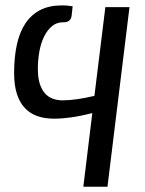

<svg xmlns="http://www.w3.org/2000/svg" viewBox="-20 -534 551 728"><path d="M387.5 174H296L330 -105.5Q286.5 -94 250.2 -89Q214 -84 185 -84Q150.5 -84 122.5 -93.5Q94.5 -103 74.8 -123.8Q55 -144.5 44.2 -177.5Q33.5 -210.5 33.5 -257.5Q33.5 -316.5 43.8 -364Q54 -411.5 76 -444.8Q98 -478 132.2 -495.8Q166.5 -513.5 214.5 -513.5Q227.5 -513.5 237.2 -512.5Q247 -511.5 255.5 -510L251.5 -474Q250.5 -466 247.2 -461.2Q244 -456.5 239.5 -453.8Q235 -451 229.5 -450.2Q224 -449.5 218.5 -449.5Q194.5 -449.5 176.8 -434.5Q159 -419.5 147 -395Q135 -370.5 129.2 -338.5Q123.5 -306.5 123.5 -273Q123.5 -241 130.2 -218.5Q137 -196 149.2 -181.5Q161.5 -167 179 -160.2Q196.5 -153.5 217.5 -153.5Q241.5 -153.5 271.8 -157.8Q302 -162 338 -170.5L379.5 -507H471Z"/></svg>

Font: Lato Medium
Style: Italic
Weight: 500
Italic angle: -7°
Designer: Lukasz Dziedzic
Foundry: tyPoland Lukasz Dziedzic
Version: Version 2.006; 2014-01-15